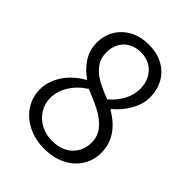

<svg xmlns="http://www.w3.org/2000/svg" viewBox="-197 -771 885 885"><g transform="rotate(45 245.0 -328.5)"><path d="M162.1 -354Q123 -380.9 98.4 -419.2Q73.7 -457.5 73.7 -504.9Q73.7 -552.2 96.2 -589.6Q118.7 -627 158.7 -647.9Q198.7 -668.9 250.5 -668.9Q304.7 -668.9 344.5 -647Q384.3 -625 405.3 -586.4Q426.3 -547.9 426.3 -498.5Q426.3 -466.8 412.6 -435.3Q398.9 -403.8 378.4 -378.2Q357.9 -352.5 336.9 -335.9V-331.5Q448.2 -266.6 448.2 -160.6Q448.2 -113.3 424.1 -73.7Q399.9 -34.2 354.2 -11Q308.6 12.2 247.1 12.2Q189 12.2 141.6 -11.5Q94.2 -35.2 67.4 -76.4Q40.5 -117.7 40.5 -167.5Q40.5 -207.5 57.9 -243.2Q75.2 -278.8 102.8 -306.2Q130.4 -333.5 162.1 -350.1ZM249.5 -618.2Q215.3 -618.2 189.7 -603.5Q164.1 -588.9 150.4 -563.2Q136.7 -537.6 136.7 -504.9Q136.7 -466.3 157.2 -438.2Q177.7 -410.2 211.2 -391.4Q244.6 -372.6 293 -354.5Q328.6 -384.8 347.7 -421.6Q366.7 -458.5 366.7 -496.1Q366.7 -529.8 352.8 -557.6Q338.9 -585.4 312.5 -601.8Q286.1 -618.2 249.5 -618.2ZM383.3 -162.6Q383.3 -204.1 358.6 -234.1Q334 -264.2 296.6 -284.4Q259.3 -304.7 199.2 -328.6Q155.3 -301.3 128.9 -260Q102.5 -218.8 102.5 -172.9Q102.5 -136.2 121.6 -105.5Q140.6 -74.7 174.1 -56.9Q207.5 -39.1 248.5 -39.1Q290.5 -39.1 321 -55.4Q351.6 -71.8 367.4 -99.9Q383.3 -127.9 383.3 -162.6Z"/></g></svg>

Font: Varta
Style: Light
Weight: 300
Designer: Joana Correia, Viktoriya Grabowska, Eben Sorkin
Foundry: Sorkin Type
Version: Version 1.002; ttfautohint (v1.3) -l 8 -r 24 -G 200 -x 12 -H